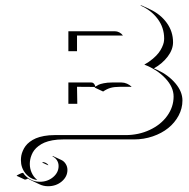

<svg xmlns="http://www.w3.org/2000/svg" viewBox="-20 -491 685 695"><path d="M40 145.3 43 142.8Q44.9 142.3 51.9 138.4Q58.8 134.5 63.7 134.5Q71.3 147.2 87.5 157.1Q103.8 167 123.8 167Q152.1 167 172.1 150.3Q192.1 133.5 192.1 109.9Q192.1 98.1 185.7 88.5Q179.2 78.9 169.4 75.2L171.9 74L202.1 88.1Q211.7 92.5 217.9 102.4Q224.1 112.3 224.1 124Q224.1 148.4 203.6 165.8Q183.1 183.1 153.8 183.1Q137.7 183.1 123.3 176.3L93.3 162.1Q86.9 159.2 81.3 155.3Q74.2 159.2 70.1 159.2ZM55.7 88.9Q55.7 80.6 57.1 72.4Q58.6 64.2 62.5 55.1Q66.4 45.9 72.3 37.8Q78.1 29.8 87.9 22.3Q97.7 14.9 110 9.6Q122.3 4.4 139.6 1.2Q157 -2 177.7 -2H434.6Q481.9 -2 522.1 -20.8Q562.3 -39.6 585.3 -71.7Q608.4 -103.8 608.4 -141.6Q608.4 -175.8 578.6 -207.5Q548.8 -239.3 502.4 -257.1Q519.8 -266.8 533.2 -278.2Q546.6 -289.6 554.2 -299.6Q561.8 -309.6 566.5 -319.9Q571.3 -330.3 572.8 -337.6Q574.2 -345 574.2 -351.6Q574.2 -391.4 550.4 -423Q526.6 -454.6 487.5 -471.4L492.9 -471.2L522.9 -457.3Q560.8 -439.7 583.6 -408.3Q606.4 -377 606.4 -337.9Q606.4 -312 587.3 -286.5Q568.1 -261 537.1 -243.4L550 -237.8Q589.8 -219.2 615.1 -189.2Q640.4 -159.2 640.4 -127.4Q640.4 -98.6 626.5 -72.5Q612.5 -46.4 589 -27.5Q565.4 -8.5 533 2.6Q500.5 13.7 464.8 13.7H208Q187.5 13.7 170.3 16.8Q153.1 20 141 25.1Q128.9 30.3 119.4 37.6Q109.9 44.9 104 52.7Q98.1 60.5 94.5 69.6Q90.8 78.6 89.4 86.5Q87.9 94.5 87.9 102.5Q87.9 119.1 94.5 133.9Q101.1 148.7 112.5 158.4L114.7 160.6Q89.6 157.5 72.6 137Q55.7 116.5 55.7 88.9ZM133.1 97.7 135 95.7Q147.5 96.7 155.3 106.7L153.3 106.9ZM227.5 -115.2V-192.4H311Q313.2 -192.4 315.6 -191.5Q317.9 -190.7 320.9 -187Q324 -183.3 325 -177.2Q331.5 -181.6 337 -184.3Q342.5 -187 355.6 -189.7Q368.7 -192.4 385.3 -192.4H419.9Q429.9 -192.4 439.7 -188.1Q449.5 -183.8 456.3 -177L454.1 -176.3Q452.4 -176.8 450.2 -176.8H415Q393.8 -176.8 380.1 -172.9Q366.5 -168.9 353.3 -159.7L323.2 -173.8Q323.2 -175 323 -176.3L258.8 -176.8L259.8 -115.2ZM227.5 -305.7V-377.9H395.5Q404.1 -377.9 411.7 -373.9Q419.4 -369.9 424.6 -363L423.8 -362.3H258.8V-305.7Z"/></svg>

Font: AgreloyOut1
Style: Medium
Weight: 400
Designer: gluk
Foundry: gluk
Version: Version 0.27